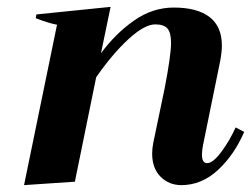

<svg xmlns="http://www.w3.org/2000/svg" viewBox="-20 -529 732 559"><path d="M691 -145Q662 -78 614.5 -34Q567 10 508 10Q472 10 447.5 -14.5Q423 -39 423 -82Q423 -96 426 -112L459 -270Q478 -368 478 -404Q478 -434 467.5 -446Q457 -458 432 -458Q401 -458 354.5 -415.5Q308 -373 260 -304L198 0L50 10L146 -457Q123 -461 84 -476L86 -487L302 -509L274 -374Q316 -431 370 -469Q424 -507 486 -507Q554 -507 590 -479.5Q626 -452 626 -396Q626 -378 621 -351L571 -106Q568 -91 568 -79Q568 -54 583 -54Q600 -54 624.5 -87Q649 -120 666 -158Z"/></svg>

Font: Trirong
Style: Bold Italic
Weight: 700
Italic angle: -12°
Designer: Katatrad Team
Foundry: CadsonDemak
Version: Version 1.001